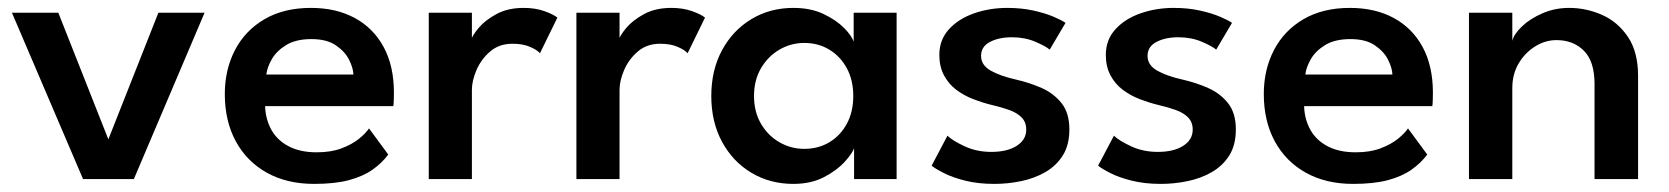

<svg xmlns="http://www.w3.org/2000/svg" viewBox="-20 -442 4121 474"><path d="M9.5 -410.5H124L247.5 -98L371 -410.5H485L310.5 0H185Z M634.5 -180Q635.5 -147.5 650 -121.5Q664.5 -95.5 692.8 -80.8Q721 -66 762 -66Q797.5 -66 823.2 -75.8Q849 -85.5 866 -99.2Q883 -113 891 -125L938.5 -60.5Q923 -39.5 899.5 -23Q876 -6.5 841.2 2.8Q806.5 12 755.5 12Q688.5 12 639 -15.5Q589.5 -43 562.2 -93Q535 -143 535 -210Q535 -270 560 -318.2Q585 -366.5 632.8 -394.5Q680.5 -422.5 747.5 -422.5Q810 -422.5 856 -397.5Q902 -372.5 927.2 -325.8Q952.5 -279 952.5 -213Q952.5 -209 952.2 -196.5Q952 -184 951 -180ZM852.5 -258Q852 -274 841.8 -294.5Q831.5 -315 809 -330.2Q786.5 -345.5 749 -345.5Q710.5 -345.5 686.5 -330.8Q662.5 -316 651 -295.8Q639.5 -275.5 637.5 -258Z M1145 0H1038.5V-410.5H1145V-342H1142.5Q1146 -354.5 1161.8 -373.2Q1177.5 -392 1205.5 -407.2Q1233.5 -422.5 1273 -422.5Q1301.5 -422.5 1324 -414.5Q1346.5 -406.5 1356 -398.5L1313 -310.5Q1306.5 -318.5 1288.8 -326.2Q1271 -334 1245 -334Q1212.5 -334 1190.2 -315Q1168 -296 1156.5 -269.5Q1145 -243 1145 -220Z M1509.5 0H1403V-410.5H1509.5V-342H1507Q1510.5 -354.5 1526.2 -373.2Q1542 -392 1570 -407.2Q1598 -422.5 1637.5 -422.5Q1666 -422.5 1688.5 -414.5Q1711 -406.5 1720.5 -398.5L1677.5 -310.5Q1671 -318.5 1653.2 -326.2Q1635.5 -334 1609.5 -334Q1577 -334 1554.8 -315Q1532.5 -296 1521 -269.5Q1509.5 -243 1509.5 -220Z M2088.5 0V-76Q2084.5 -64 2065.8 -43Q2047 -22 2014.8 -5Q1982.5 12 1938.5 12Q1881 12 1835 -15.5Q1789 -43 1762.5 -92Q1736 -141 1736 -205Q1736 -269 1762.5 -318Q1789 -367 1835 -394.8Q1881 -422.5 1938.5 -422.5Q1981.5 -422.5 2013 -407.5Q2044.5 -392.5 2063.8 -373Q2083 -353.5 2087.5 -339V-410.5H2193.5V0ZM1841.5 -205Q1841.5 -165.5 1859 -136Q1876.5 -106.5 1904.8 -90.5Q1933 -74.5 1965.5 -74.5Q2000.5 -74.5 2027.8 -91Q2055 -107.5 2070.8 -136.8Q2086.5 -166 2086.5 -205Q2086.5 -244 2070.8 -273.2Q2055 -302.5 2027.8 -319.2Q2000.5 -336 1965.5 -336Q1933 -336 1904.8 -319.8Q1876.5 -303.5 1859 -274Q1841.5 -244.5 1841.5 -205Z M2467 -422.5Q2501.5 -422.5 2531 -416Q2560.5 -409.5 2581.5 -400.5Q2602.5 -391.5 2610.5 -385.5L2571.5 -319.5Q2561.5 -328 2535.8 -339Q2510 -350 2478 -350Q2446 -350 2424 -338.5Q2402 -327 2402 -304Q2402 -281.5 2425.2 -268Q2448.5 -254.5 2488.5 -245.5Q2521.5 -238 2551.5 -224.8Q2581.5 -211.5 2600.8 -187.2Q2620 -163 2620 -122.5Q2620 -84 2603.8 -58.2Q2587.5 -32.5 2560.5 -17Q2533.5 -1.5 2500.8 5.2Q2468 12 2435 12Q2394.5 12 2362.8 4Q2331 -4 2310 -14.8Q2289 -25.5 2280 -33L2319 -107Q2332 -94.5 2361.5 -80.8Q2391 -67 2427.5 -67Q2466.5 -67 2490 -82Q2513.5 -97 2513.5 -122Q2513.5 -140.5 2502.2 -152Q2491 -163.5 2471.5 -170.5Q2452 -177.5 2428 -183Q2405.5 -188.5 2382.8 -197.2Q2360 -206 2341 -220.2Q2322 -234.5 2310.5 -256Q2299 -277.5 2299 -306.5Q2299 -343.5 2322.5 -369.5Q2346 -395.5 2384.5 -409Q2423 -422.5 2467 -422.5Z M2878 -422.5Q2912.5 -422.5 2942 -416Q2971.5 -409.5 2992.5 -400.5Q3013.5 -391.5 3021.5 -385.5L2982.5 -319.5Q2972.5 -328 2946.8 -339Q2921 -350 2889 -350Q2857 -350 2835 -338.5Q2813 -327 2813 -304Q2813 -281.5 2836.2 -268Q2859.5 -254.5 2899.5 -245.5Q2932.5 -238 2962.5 -224.8Q2992.5 -211.5 3011.8 -187.2Q3031 -163 3031 -122.5Q3031 -84 3014.8 -58.2Q2998.5 -32.5 2971.5 -17Q2944.5 -1.5 2911.8 5.2Q2879 12 2846 12Q2805.5 12 2773.8 4Q2742 -4 2721 -14.8Q2700 -25.5 2691 -33L2730 -107Q2743 -94.5 2772.5 -80.8Q2802 -67 2838.5 -67Q2877.5 -67 2901 -82Q2924.5 -97 2924.5 -122Q2924.5 -140.5 2913.2 -152Q2902 -163.5 2882.5 -170.5Q2863 -177.5 2839 -183Q2816.5 -188.5 2793.8 -197.2Q2771 -206 2752 -220.2Q2733 -234.5 2721.5 -256Q2710 -277.5 2710 -306.5Q2710 -343.5 2733.5 -369.5Q2757 -395.5 2795.5 -409Q2834 -422.5 2878 -422.5Z M3199.5 -180Q3200.5 -147.5 3215 -121.5Q3229.5 -95.5 3257.8 -80.8Q3286 -66 3327 -66Q3362.5 -66 3388.2 -75.8Q3414 -85.5 3431 -99.2Q3448 -113 3456 -125L3503.5 -60.5Q3488 -39.5 3464.5 -23Q3441 -6.5 3406.2 2.8Q3371.5 12 3320.5 12Q3253.5 12 3204 -15.5Q3154.5 -43 3127.2 -93Q3100 -143 3100 -210Q3100 -270 3125 -318.2Q3150 -366.5 3197.8 -394.5Q3245.5 -422.5 3312.5 -422.5Q3375 -422.5 3421 -397.5Q3467 -372.5 3492.2 -325.8Q3517.5 -279 3517.5 -213Q3517.5 -209 3517.2 -196.5Q3517 -184 3516 -180ZM3417.5 -258Q3417 -274 3406.8 -294.5Q3396.5 -315 3374 -330.2Q3351.5 -345.5 3314 -345.5Q3275.5 -345.5 3251.5 -330.8Q3227.5 -316 3216 -295.8Q3204.5 -275.5 3202.5 -258Z M3854 -422.5Q3895.5 -422.5 3934.5 -405.5Q3973.5 -388.5 3998.8 -351.2Q4024 -314 4024 -254.5V0H3916.5V-235Q3916.5 -290.5 3890.2 -316.8Q3864 -343 3822.5 -343Q3795 -343 3770 -327.5Q3745 -312 3729.2 -285.5Q3713.5 -259 3713.5 -224.5V0H3606.5V-410.5H3713.5V-341.5Q3718 -358.5 3737.8 -377.2Q3757.5 -396 3788 -409.2Q3818.5 -422.5 3854 -422.5Z"/></svg>

Font: League Spartan Thin Medium
Style: Regular
Weight: 500
Version: Version 2.002